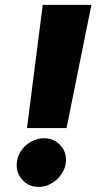

<svg xmlns="http://www.w3.org/2000/svg" viewBox="-20 -747 395 779"><path d="M153.4 -727.3H350.9L250 -227.3H89.5ZM48.3 -88.1Q50.4 -108.7 60.4 -126.6Q70.3 -144.5 85.4 -157.7Q100.5 -170.8 119.5 -178.4Q138.5 -186.1 159.1 -186.1Q199.2 -186.1 225.1 -157.3Q251.4 -128.6 247.2 -88.1Q245 -67.5 234.7 -49.2Q224.4 -30.9 209.3 -17.6Q194.2 -4.3 175.6 3.6Q157 11.4 137.8 11.4Q96.2 11.4 70.3 -17.8Q44 -46.5 48.3 -88.1Z"/></svg>

Font: Inter P Black
Style: Italic
Weight: 900
Italic angle: -9.40001°
Designer: Rasmus Andersson
Foundry: rsms
Version: Version 3.018;git-588b23468